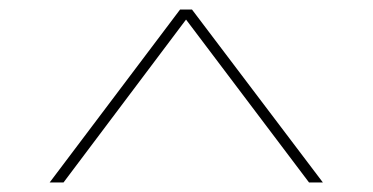

<svg xmlns="http://www.w3.org/2000/svg" viewBox="-20 -750 780 402"><path d="M84 -368 357 -730H382L656 -368H627L365 -715H374L113 -368Z"/></svg>

Font: Lexend Giga Thin
Style: Regular
Weight: 250
Version: Version 1.007